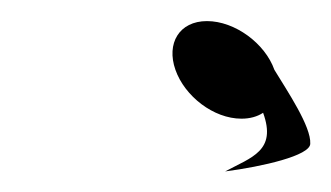

<svg xmlns="http://www.w3.org/2000/svg" viewBox="-20 -720 314 182"><path d="M146.3 -653.8C155.1 -628.8 182.4 -607.5 208.9 -607.5C217 -607.5 224 -609.5 229.4 -613.1C242.5 -577 218.5 -571 193.4 -557.5C228.8 -562.1 274.1 -572.5 274.1 -583.8C275 -600 252.6 -633.3 240.1 -653.8C231.3 -678.8 202.7 -700 176.2 -700C149.8 -700 137.5 -678.8 146.3 -653.8Z"/></svg>

Font: Hi.
Style: Tall Oblique
Weight: 400
Designer: Mew Too, Robert Jablonski
Foundry: Cannot Into Space Fonts
Version: Version 1.996